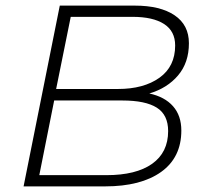

<svg xmlns="http://www.w3.org/2000/svg" viewBox="-20 -664 731 684"><path d="M626 -199Q626 -103 554 -51.5Q482 0 354 0H64L193 -644H460Q551 -644 602 -609.5Q653 -575 653 -510Q653 -441 614.5 -395.5Q576 -350 512 -331Q567 -319 596.5 -285.5Q626 -252 626 -199ZM180 -347H400Q492 -347 548 -387Q604 -427 604 -502Q604 -553 564.5 -578.5Q525 -604 452 -604H232ZM579 -197Q579 -255 538.5 -280.5Q498 -306 416 -306H173L120 -40H359Q465 -40 522 -80.5Q579 -121 579 -197Z"/></svg>

Font: Montserrat Ace
Style: Light Italic
Weight: 300
Italic angle: -11.3°
Designer: Julieta Ulanovsky
Foundry: Julieta Ulanovsky
Version: Version 1